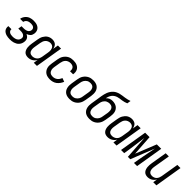

<svg xmlns="http://www.w3.org/2000/svg" viewBox="295 -2069 3410 3410"><g transform="rotate(45 2000.0 -363.5)"><path d="M206 8Q182 8 158.5 5.5Q135 3 113.5 -3.5Q92 -10 72.5 -22Q53 -34 40 -51.5Q27 -69 22 -91.5Q17 -114 21 -138V-141H99V-140Q96 -120 105.5 -103Q115 -86 131 -77Q147 -68 166.5 -65Q186 -62 206 -62Q220 -62 234 -63.5Q248 -65 262.5 -69Q277 -73 290.5 -79.5Q304 -86 314.5 -96.5Q325 -107 332 -120.5Q339 -134 341 -148Q344 -163 341.5 -176.5Q339 -190 331.5 -200.5Q324 -211 312.5 -218Q301 -225 288 -229Q275 -233 261 -234Q247 -235 233 -235H177L188 -305H244Q256 -305 269 -306.5Q282 -308 294 -311Q306 -314 318.5 -319.5Q331 -325 340.5 -334Q350 -343 356 -355Q362 -367 364 -379Q367 -397 361 -414Q355 -431 340.5 -441Q326 -451 308.5 -454.5Q291 -458 273 -458Q255 -458 235.5 -454.5Q216 -451 199 -441.5Q182 -432 170 -415.5Q158 -399 155 -380H77Q80 -402 89.5 -422.5Q99 -443 113.5 -461Q128 -479 146.5 -492.5Q165 -506 186.5 -514Q208 -522 229.5 -525Q251 -528 272 -528Q296 -528 319 -525Q342 -522 362.5 -514Q383 -506 400.5 -492Q418 -478 428.5 -458.5Q439 -439 442 -416Q445 -393 441 -370Q438 -353 431 -336Q424 -319 411 -306.5Q398 -294 382 -284.5Q366 -275 349 -270Q368 -261 383.5 -248.5Q399 -236 408.5 -218.5Q418 -201 420 -179.5Q422 -158 418 -137Q415 -114 404.5 -92Q394 -70 378 -52.5Q362 -35 340.5 -23Q319 -11 296.5 -4Q274 3 251 5.5Q228 8 206 8Z M658 8Q632 8 608 0Q584 -8 567.5 -26Q551 -44 542.5 -67Q534 -90 531 -115.5Q528 -141 530 -167Q532 -193 536 -219L556 -339Q560 -362 566.5 -385.5Q573 -409 585 -430.5Q597 -452 613.5 -471Q630 -490 651 -503Q672 -516 696 -522Q720 -528 743 -528Q768 -528 791 -521Q814 -514 830.5 -499Q847 -484 856.5 -462.5Q866 -441 870 -418L887 -520H966L880 0H801L814 -83Q803 -62 785.5 -44.5Q768 -27 747.5 -15Q727 -3 704 2.5Q681 8 658 8ZM700 -62Q723 -62 747 -70.5Q771 -79 789.5 -96.5Q808 -114 817.5 -137Q827 -160 831 -183L851 -303Q854 -321 855.5 -339Q857 -357 854.5 -374.5Q852 -392 845.5 -408Q839 -424 827 -435.5Q815 -447 798 -452.5Q781 -458 763 -458Q739 -458 714.5 -448Q690 -438 672.5 -419Q655 -400 646 -376Q637 -352 633 -328L613 -208Q610 -191 609 -173.5Q608 -156 610.5 -139.5Q613 -123 619.5 -108Q626 -93 638 -82Q650 -71 666.5 -66.5Q683 -62 700 -62Z M1212 8Q1183 8 1154.5 2.5Q1126 -3 1102.5 -17.5Q1079 -32 1062.5 -54.5Q1046 -77 1038 -104Q1030 -131 1030.5 -160.5Q1031 -190 1036 -219L1056 -339Q1060 -364 1068 -388.5Q1076 -413 1090.5 -435.5Q1105 -458 1125 -476.5Q1145 -495 1168.5 -507Q1192 -519 1217 -523.5Q1242 -528 1267 -528Q1292 -528 1316.5 -524.5Q1341 -521 1362.5 -511.5Q1384 -502 1401.5 -486Q1419 -470 1429 -449Q1439 -428 1441.5 -403.5Q1444 -379 1440 -354L1439 -349H1361L1362 -352Q1366 -374 1361.5 -395Q1357 -416 1343.5 -431Q1330 -446 1309.5 -452Q1289 -458 1268 -458Q1243 -458 1217.5 -448.5Q1192 -439 1174 -420Q1156 -401 1146.5 -376.5Q1137 -352 1133 -328L1113 -208Q1110 -190 1109 -172Q1108 -154 1112 -137Q1116 -120 1124.5 -105Q1133 -90 1146.5 -80Q1160 -70 1177 -66Q1194 -62 1213 -62Q1235 -62 1257.5 -69Q1280 -76 1299 -91Q1318 -106 1331.5 -126Q1345 -146 1354 -168L1422 -143Q1410 -112 1389 -82.5Q1368 -53 1340.5 -32Q1313 -11 1279 -1.5Q1245 8 1212 8Z M1703 8Q1674 8 1646.5 2Q1619 -4 1596.5 -19Q1574 -34 1559 -56.5Q1544 -79 1537.5 -106Q1531 -133 1531 -161.5Q1531 -190 1536 -219L1556 -339Q1560 -364 1568 -389Q1576 -414 1591 -436.5Q1606 -459 1626 -477Q1646 -495 1670 -507Q1694 -519 1719.5 -523.5Q1745 -528 1770 -528Q1799 -528 1826.5 -522Q1854 -516 1876.5 -501Q1899 -486 1914.5 -463.5Q1930 -441 1936.5 -414Q1943 -387 1942.5 -358.5Q1942 -330 1938 -301L1918 -181Q1914 -156 1905.5 -131Q1897 -106 1882.5 -83.5Q1868 -61 1848 -43Q1828 -25 1804 -13Q1780 -1 1754 3.5Q1728 8 1703 8ZM1704 -62Q1721 -62 1737.5 -65.5Q1754 -69 1769.5 -78Q1785 -87 1797.5 -100Q1810 -113 1819 -128Q1828 -143 1833 -159.5Q1838 -176 1840 -192L1860 -312Q1863 -330 1864 -347.5Q1865 -365 1862.5 -381.5Q1860 -398 1852.5 -413Q1845 -428 1832.5 -438.5Q1820 -449 1803.5 -453.5Q1787 -458 1770 -458Q1753 -458 1736 -454.5Q1719 -451 1703.5 -442Q1688 -433 1675.5 -420Q1663 -407 1654 -392Q1645 -377 1640.5 -360.5Q1636 -344 1633 -328L1613 -208Q1610 -190 1609 -172.5Q1608 -155 1611 -138.5Q1614 -122 1621.5 -107Q1629 -92 1641 -81.5Q1653 -71 1670 -66.5Q1687 -62 1704 -62Z M2203 8Q2174 8 2146.5 2Q2119 -4 2096.5 -19Q2074 -34 2059 -56.5Q2044 -79 2037.5 -106Q2031 -133 2031 -161.5Q2031 -190 2036 -219L2053 -322Q2057 -348 2061 -374.5Q2065 -401 2069 -427Q2074 -455 2080.5 -483Q2087 -511 2098 -538Q2109 -565 2126 -590.5Q2143 -616 2165.5 -636Q2188 -656 2215.5 -669Q2243 -682 2271 -689Q2299 -696 2327 -699.5Q2355 -703 2384 -707.5Q2413 -712 2441 -718.5Q2469 -725 2496 -735L2485 -665Q2460 -654 2434.5 -647Q2409 -640 2382.5 -636Q2356 -632 2330 -629Q2304 -626 2279 -618Q2254 -610 2230 -594Q2206 -578 2190 -556Q2174 -534 2164.5 -509Q2155 -484 2151 -458Q2162 -471 2176 -482Q2190 -493 2206 -499.5Q2222 -506 2238.5 -508.5Q2255 -511 2271 -511Q2300 -511 2327 -504Q2354 -497 2376 -482Q2398 -467 2413 -444.5Q2428 -422 2434.5 -395.5Q2441 -369 2440 -340.5Q2439 -312 2435 -283L2418 -181Q2414 -156 2405.5 -131Q2397 -106 2382.5 -83.5Q2368 -61 2348 -43Q2328 -25 2304 -13Q2280 -1 2254 3.5Q2228 8 2203 8ZM2204 -62Q2221 -62 2237.5 -65.5Q2254 -69 2269.5 -78Q2285 -87 2297.5 -100Q2310 -113 2319 -128Q2328 -143 2333 -159.5Q2338 -176 2340 -192L2358 -295Q2360 -312 2361 -329.5Q2362 -347 2359.5 -364Q2357 -381 2349.5 -396Q2342 -411 2329.5 -421.5Q2317 -432 2300.5 -436.5Q2284 -441 2267 -441Q2251 -441 2234.5 -437.5Q2218 -434 2202.5 -426Q2187 -418 2174.5 -405.5Q2162 -393 2153 -378.5Q2144 -364 2139 -348Q2134 -332 2131 -316L2113 -208Q2110 -190 2109 -172.5Q2108 -155 2111 -138.5Q2114 -122 2121.5 -107Q2129 -92 2141 -81.5Q2153 -71 2170 -66.5Q2187 -62 2204 -62Z M2658 8Q2632 8 2608 0Q2584 -8 2567.5 -26Q2551 -44 2542.5 -67Q2534 -90 2531 -115.5Q2528 -141 2530 -167Q2532 -193 2536 -219L2556 -339Q2560 -362 2566.5 -385.5Q2573 -409 2585 -430.5Q2597 -452 2613.5 -471Q2630 -490 2651 -503Q2672 -516 2696 -522Q2720 -528 2743 -528Q2768 -528 2791 -521Q2814 -514 2830.5 -499Q2847 -484 2856.5 -462.5Q2866 -441 2870 -418L2887 -520H2966L2880 0H2801L2814 -83Q2803 -62 2785.5 -44.5Q2768 -27 2747.5 -15Q2727 -3 2704 2.5Q2681 8 2658 8ZM2700 -62Q2723 -62 2747 -70.5Q2771 -79 2789.5 -96.5Q2808 -114 2817.5 -137Q2827 -160 2831 -183L2851 -303Q2854 -321 2855.5 -339Q2857 -357 2854.5 -374.5Q2852 -392 2845.5 -408Q2839 -424 2827 -435.5Q2815 -447 2798 -452.5Q2781 -458 2763 -458Q2739 -458 2714.5 -448Q2690 -438 2672.5 -419Q2655 -400 2646 -376Q2637 -352 2633 -328L2613 -208Q2610 -191 2609 -173.5Q2608 -156 2610.5 -139.5Q2613 -123 2619.5 -108Q2626 -93 2638 -82Q2650 -71 2666.5 -66.5Q2683 -62 2700 -62Z M2992 0 3078 -520H3189L3215 -130L3371 -520H3482L3396 0H3317L3334 -104Q3348 -189 3366 -274Q3384 -359 3400 -444L3224 0H3164L3134 -444Q3122 -359 3112 -274Q3102 -189 3088 -104L3071 0Z M3663 8Q3637 8 3613.5 -0.5Q3590 -9 3574 -27Q3558 -45 3550 -68Q3542 -91 3539 -116Q3536 -141 3538 -167Q3540 -193 3544 -219L3594 -520H3673L3621 -208Q3618 -191 3617 -174Q3616 -157 3618 -140.5Q3620 -124 3626.5 -109Q3633 -94 3644.5 -83Q3656 -72 3672 -67Q3688 -62 3705 -62Q3728 -62 3751.5 -70.5Q3775 -79 3792 -97Q3809 -115 3818 -137.5Q3827 -160 3831 -183L3887 -520H3966L3880 0H3801L3814 -82Q3803 -62 3786.5 -44.5Q3770 -27 3750 -15Q3730 -3 3707.5 2.5Q3685 8 3663 8Z"/></g></svg>

Font: Iosevka Algr
Style: Italic
Weight: 400
Italic angle: -9°
Monospace: yes
Designer: Belleve Invis
Foundry: Belleve Invis
Version: Version 26.0.2; ttfautohint (v1.8.3)